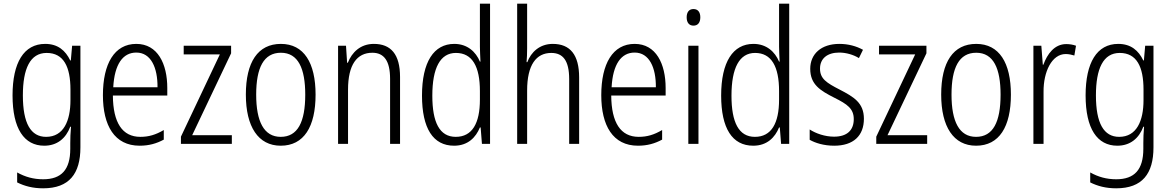

<svg xmlns="http://www.w3.org/2000/svg" viewBox="-20 -873 6347 1041"><path d="M225 -635C109 -635 48 -533 48 -356C48 -175 111 -83 220 -83C289 -83 337 -122 361 -186H365C362 -153 361 -124 361 -97V-66C361 47 313 99 214 99C161 99 116 86 73 62V116C113 136 158 148 214 148C355 148 416 69 416 -74V-625H371L364 -545H361C335 -599 294 -635 225 -635ZM233 -586C325 -586 362 -511 362 -387V-330C362 -218 325 -131 230 -131C147 -131 104 -204 104 -356C104 -500 143 -586 233 -586Z M719 -635C600 -635 538 -527 538 -357C538 -192 601 -83 737 -83C788 -83 829 -95 868 -116V-168C824 -142 786 -131 741 -131C643 -131 593 -208 592 -355H887V-396C887 -527 835 -635 719 -635ZM719 -588C799 -588 835 -505 834 -400H594C601 -525 646 -588 719 -588Z M1237 -93V-140H1022L1233 -584V-625H976V-578H1172L961 -132V-93Z M1691 -360C1691 -532 1628 -635 1503 -635C1378 -635 1313 -536 1313 -360C1313 -186 1380 -83 1502 -83C1628 -83 1691 -186 1691 -360ZM1369 -360C1369 -506 1410 -587 1503 -587C1597 -587 1635 -501 1635 -360C1635 -211 1594 -131 1502 -131C1411 -131 1369 -214 1369 -360Z M2007 -635C1934 -635 1888 -589 1866 -533H1862L1856 -625H1813V-93H1867V-387C1867 -522 1915 -587 1999 -587C2062 -587 2095 -543 2095 -446V-93H2149V-456C2149 -579 2099 -635 2007 -635Z M2442 -83C2517 -83 2560 -128 2582 -182H2586L2593 -93H2637V-853H2582V-620C2582 -596 2584 -568 2585 -539H2582C2560 -592 2514 -635 2443 -635C2332 -635 2268 -537 2268 -355C2268 -177 2328 -83 2442 -83ZM2451 -131C2363 -131 2324 -210 2324 -354C2324 -505 2367 -586 2452 -586C2541 -586 2582 -512 2582 -379V-333C2582 -204 2540 -131 2451 -131Z M2838 -611V-853H2784V-93H2838V-382C2838 -521 2887 -586 2969 -586C3032 -586 3066 -545 3066 -444V-93H3120V-453C3120 -575 3072 -635 2977 -635C2906 -635 2859 -590 2839 -536H2835C2837 -560 2838 -582 2838 -611Z M3421 -635C3302 -635 3240 -527 3240 -357C3240 -192 3303 -83 3439 -83C3490 -83 3531 -95 3570 -116V-168C3526 -142 3488 -131 3443 -131C3345 -131 3295 -208 3294 -355H3589V-396C3589 -527 3537 -635 3421 -635ZM3421 -588C3501 -588 3537 -505 3536 -400H3296C3303 -525 3348 -588 3421 -588Z M3740 -824C3715 -824 3703 -806 3703 -779C3703 -751 3716 -734 3740 -734C3764 -734 3777 -751 3777 -779C3777 -806 3765 -824 3740 -824ZM3767 -625H3712V-93H3767Z M4064 -83C4139 -83 4182 -128 4204 -182H4208L4215 -93H4259V-853H4204V-620C4204 -596 4206 -568 4207 -539H4204C4182 -592 4136 -635 4065 -635C3954 -635 3890 -537 3890 -355C3890 -177 3950 -83 4064 -83ZM4073 -131C3985 -131 3946 -210 3946 -354C3946 -505 3989 -586 4074 -586C4163 -586 4204 -512 4204 -379V-333C4204 -204 4162 -131 4073 -131Z M4664 -229C4664 -316 4608 -348 4533 -387C4461 -424 4426 -446 4426 -501C4426 -556 4466 -588 4530 -588C4568 -588 4608 -576 4637 -558L4659 -603C4623 -623 4579 -635 4531 -635C4432 -635 4373 -580 4373 -500C4373 -415 4427 -382 4504 -343C4574 -308 4609 -284 4609 -227C4609 -168 4574 -132 4502 -132C4453 -132 4404 -149 4370 -171V-115C4400 -98 4446 -83 4503 -83C4607 -83 4664 -137 4664 -229Z M5007 -93V-140H4792L5003 -584V-625H4746V-578H4942L4731 -132V-93Z M5461 -360C5461 -532 5398 -635 5273 -635C5148 -635 5083 -536 5083 -360C5083 -186 5150 -83 5272 -83C5398 -83 5461 -186 5461 -360ZM5139 -360C5139 -506 5180 -587 5273 -587C5367 -587 5405 -501 5405 -360C5405 -211 5364 -131 5272 -131C5181 -131 5139 -214 5139 -360Z M5761 -634C5697 -634 5658 -580 5637 -522H5634L5626 -625H5583V-93H5638V-375C5637 -484 5683 -580 5758 -580C5775 -580 5792 -576 5805 -572L5814 -625C5798 -631 5779 -634 5761 -634Z M6043 -635C5927 -635 5866 -533 5866 -356C5866 -175 5929 -83 6038 -83C6107 -83 6155 -122 6179 -186H6183C6180 -153 6179 -124 6179 -97V-66C6179 47 6131 99 6032 99C5979 99 5934 86 5891 62V116C5931 136 5976 148 6032 148C6173 148 6234 69 6234 -74V-625H6189L6182 -545H6179C6153 -599 6112 -635 6043 -635ZM6051 -586C6143 -586 6180 -511 6180 -387V-330C6180 -218 6143 -131 6048 -131C5965 -131 5922 -204 5922 -356C5922 -500 5961 -586 6051 -586Z"/></svg>

Font: Noto Sans Kannada UI Condensed Light
Style: Regular
Weight: 300
Width: 3
Designer: Jelle Bosma - Monotype Design Team
Foundry: Monotype Imaging Inc.
Version: Version 2.005